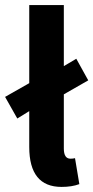

<svg xmlns="http://www.w3.org/2000/svg" viewBox="-38 -723 367 755"><path d="M239 -99Q249 -99 257 -101L274 1Q245 12 204 12Q77 12 77 -145V-286L30 -257L-18 -342L77 -396V-703H213V-463L262 -492L309 -407L213 -352V-139Q213 -99 239 -99Z"/></svg>

Font: Assistant
Style: Bold
Weight: 700
Designer: Hebrew By Ben Nathan, Latin by Paul Hunt
Version: Version 2.001;PS 002.001;hotconv 1.0.88;makeotf.lib2.5.64775